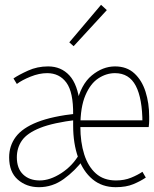

<svg xmlns="http://www.w3.org/2000/svg" viewBox="-20 -766 640 798"><path d="M142 12Q90 12 54 -19.5Q18 -51 18 -112Q18 -160 45.5 -197Q73 -234 135 -258.5Q197 -283 300 -294V-268Q201 -256 147 -234.5Q93 -213 71.5 -182.5Q50 -152 50 -112Q50 -66 76 -41Q102 -16 145 -16Q188 -16 235 -46.5Q282 -77 310 -126L328 -104Q292 -56 245 -22Q198 12 142 12ZM461 12Q404 12 364.5 -21Q325 -54 304.5 -112Q284 -170 284 -244V-290Q285 -383 256 -422.5Q227 -462 176 -462Q143 -462 107 -447.5Q71 -433 50 -417L36 -440Q58 -455 96.5 -472.5Q135 -490 180 -490Q234 -490 268.5 -452.5Q303 -415 312 -334H298Q316 -415 361.5 -452.5Q407 -490 458 -490Q507 -490 538.5 -461Q570 -432 585 -384.5Q600 -337 600 -282Q600 -273 600 -263Q600 -253 598 -238H292V-266H580L572 -254Q572 -356 544.5 -409Q517 -462 458 -462Q422 -462 389 -440.5Q356 -419 335 -370Q314 -321 314 -240Q314 -175 330 -124.5Q346 -74 378.5 -45Q411 -16 462 -16Q497 -16 525 -27.5Q553 -39 572 -52L586 -28Q564 -13 534 -0.5Q504 12 461 12ZM286 -574 268 -590 400 -746 424 -724Z"/></svg>

Font: Source Code Pro ExtraLight ExtraLight
Style: Regular
Weight: 250
Monospace: yes
Version: Version 1.018;hotconv 1.0.116;makeotfexe 2.5.65601